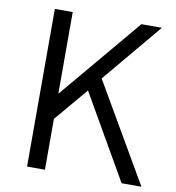

<svg xmlns="http://www.w3.org/2000/svg" viewBox="-82 -805 803 878"><g transform="rotate(10 319.5 -366.0)"><path d="M102 0H185V-236L316 -391L541 0H633L368 -456L599 -732H504L187 -355H185V-732H102Z"/></g></svg>

Font: ChiuKong Gothic CL Normal
Style: Regular
Weight: 350
Designer: Ryoko NISHIZUKA 西塚涼子 (kana, bopomofo & ideographs); Paul D. Hunt (Latin, Greek & Cyrillic); Sandoll Communications 산돌커뮤니
Foundry: Adobe
Version: Version 1.300